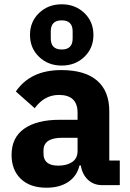

<svg xmlns="http://www.w3.org/2000/svg" viewBox="-20 -864 609 896"><path d="M373.5 -598.5Q331 -558 268 -558Q205 -558 162.5 -598.5Q120 -639 120 -701Q120 -763 162.5 -803.5Q205 -844 268 -844Q331 -844 373.5 -803.5Q416 -763 416 -701Q416 -639 373.5 -598.5ZM319 -684V-718Q319 -769 268 -769Q217 -769 217 -718V-684Q217 -633 268 -633Q319 -633 319 -684ZM539 0H457Q417 0 390.5 -25Q364 -50 357 -92H351Q339 -42 298.5 -15Q258 12 197 12Q120 12 77 -29.5Q34 -71 34 -141Q34 -222 93 -263.5Q152 -305 259 -305H342V-338Q342 -421 255 -421Q187 -421 142 -359L54 -437Q122 -537 266 -537Q376 -537 433 -488Q490 -439 490 -345V-115H539ZM252 -91Q292 -91 317 -108Q342 -125 342 -159V-221H270Q183 -221 183 -162V-147Q183 -91 252 -91Z"/></svg>

Font: Aneliza
Style: Bold
Weight: 700
Designer: Mike Abbink, Paul van der Laan, Pieter van Rosmalen
Foundry: Bold Monday
Version: Version 3.0